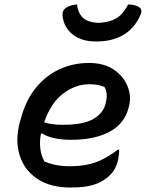

<svg xmlns="http://www.w3.org/2000/svg" viewBox="-20 -826 651 857"><path d="M376 -545Q445 -545 488.5 -515Q532 -485 549.5 -440.5Q567 -396 556 -353L554 -345Q536 -274 469 -238Q402 -202 298 -202Q253 -202 219.5 -210Q186 -218 169 -230H163Q156 -195 160 -162.5Q164 -130 179 -105Q228 -84 290 -84Q339 -84 375.5 -92.5Q412 -101 443 -117.5Q474 -134 506 -158H512Q512 -145 510.5 -134Q509 -123 507 -112Q500 -84 489 -67Q478 -50 462 -36Q434 -12 396 -0.5Q358 11 295 11Q205 11 147 -27.5Q89 -66 68 -132Q47 -198 68 -279L72 -292Q94 -378 140 -434Q186 -490 247 -517.5Q308 -545 376 -545ZM379 -450Q317 -450 262 -408.5Q207 -367 177 -280Q211 -269 259 -269Q352 -269 396 -294.5Q440 -320 451 -362Q458 -389 456 -407Q454 -425 446 -438Q431 -444 415.5 -447Q400 -450 379 -450ZM423 -724Q470 -727 499.5 -744.5Q529 -762 552 -806Q586 -806 604 -792Q618 -780 605 -755Q578 -697 528.5 -669Q479 -641 413 -641H406Q343 -641 303.5 -673Q264 -705 259 -757Q257 -779 273 -790Q295 -805 324 -806Q328 -767 351 -746Q374 -725 423 -724Z"/></svg>

Font: Recursive Mn Csl St Med
Style: Italic
Weight: 500
Italic angle: -15°
Monospace: yes
Version: Version 1.079;hotconv 1.0.112;makeotfexe 2.5.65598; ttfautoh